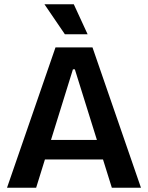

<svg xmlns="http://www.w3.org/2000/svg" viewBox="-20 -883 696 903"><path d="M13 0 241 -660H415L643 0H506L332 -557H323L150 0ZM132 -133V-225H540V-133ZM285 -722 189 -863H327L392 -722Z"/></svg>

Font: Bricolage Grotesque 60pt SemiBold
Style: Regular
Weight: 600
Version: Version 1.001;gftools[0.9.33.dev8+g029e19f]